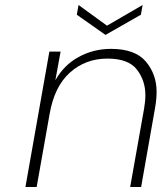

<svg xmlns="http://www.w3.org/2000/svg" viewBox="-20 -750 663 770"><path d="M545 -691 403 -610 288 -691 295 -730 409 -647 552 -730ZM425 -554Q522 -554 565 -503Q608 -452 608 -382Q608 -352 602 -318L546 0H502L558 -315Q563 -344 563 -369Q563 -427 529 -471Q495 -515 411 -515Q323 -515 260.5 -459Q198 -403 179 -293L127 0H82L178 -543H223L202 -428Q236 -489 295.5 -521.5Q355 -554 425 -554Z"/></svg>

Font: Fz Poppins ExtLt
Style: Italic
Weight: 200
Italic angle: -10°
Designer: Ninad Kale (Devanagari), Jonny Pinhorn (Latin)
Foundry: Indian Type Foundry
Version: Vit hóa bi Vntype.Com & FontZin.Com